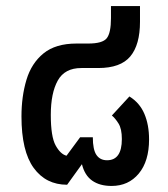

<svg xmlns="http://www.w3.org/2000/svg" viewBox="-20 -604 557 635"><path d="M349 11Q310 11 285 -6.5Q260 -24 251 -61L202 7Q132 7 91.5 -48.5Q51 -104 51 -219Q51 -285 67.5 -340Q84 -395 124 -427.5Q164 -460 233 -460H272Q319 -460 333 -477.5Q347 -495 347 -544V-584H443V-532Q443 -456 411 -417.5Q379 -379 305 -379H249Q194 -379 171 -337.5Q148 -296 148 -224Q148 -152 164 -123Q180 -94 200 -89L245 -150H287Q287 -109 299 -91.5Q311 -74 334 -74Q383 -74 383 -144Q383 -178 372 -195.5Q361 -213 350 -222L408 -285Q442 -264 457.5 -227.5Q473 -191 473 -143Q473 -71 439 -30Q405 11 349 11Z"/></svg>

Font: Noto Sans Thai SemCond Med
Style: Regular
Weight: 500
Width: 4
Designer: Monotype Design Team
Foundry: Monotype Imaging Inc.
Version: Version 2.002; ttfautohint (v1.8.4.7-5d5b)